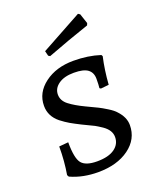

<svg xmlns="http://www.w3.org/2000/svg" viewBox="-133 -784 725 875"><g transform="rotate(-20 229.5 -346.0)"><path d="M191 9C253 9 303.3 -5.2 342 -33.5C380.7 -61.8 400 -98.7 400 -144C400 -169.3 389.3 -193.3 368 -216C360.7 -224.7 348.7 -234.2 332 -244.5C315.3 -254.8 302.5 -262.2 293.5 -266.5L237 -293.5C208.3 -307.2 184.8 -321 166.5 -335C148.2 -349 139 -366 139 -386C139 -406 148.2 -422.5 166.5 -435.5C184.8 -448.5 209.7 -455 241 -455C272.3 -455 294.8 -449.8 308.5 -439.5C322.2 -429.2 329 -414 329 -394C329 -374 328.3 -359 327 -349L333 -345L372 -349C375.3 -396.3 381.7 -440.3 391 -481L387 -488C347.7 -500.7 304.7 -507 258 -507C202 -507 155.3 -493 118 -465C80.7 -437 62 -401.7 62 -359C62 -325.7 76 -297.7 104 -275C118.7 -263.7 132.3 -254.3 145 -247C157.7 -239.7 173.7 -231.2 193 -221.5L250 -194C257.3 -190 268 -183.3 282 -174C306 -157.3 318 -138 318 -116C318 -92.7 308.2 -74 288.5 -60C268.8 -46 240.7 -39 204 -39C167.3 -39 142.3 -47.2 129 -63.5C115.7 -79.8 109 -114 109 -166L64 -162C64 -114 60.3 -69 53 -27L58 -18C78.7 -8.7 100.2 -1.8 122.5 2.5C144.8 6.8 167.7 9 191 9ZM376 -647 360 -695 351 -701 152 -592 158 -568 166 -563C236 -589.7 304.7 -614.3 372 -637Z"/></g></svg>

Font: Alegreya SC
Style: Regular
Weight: 400
Designer: Juan Pablo del Peral
Foundry: Juan Pablo del Peral
Version: Version 1.003